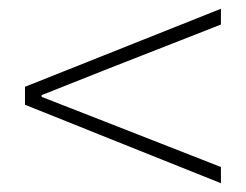

<svg xmlns="http://www.w3.org/2000/svg" viewBox="-20 -584 561 438"><path d="M484 -166 37 -345V-386L484 -564V-528L221 -425L75 -367V-363L221 -306L484 -203Z"/></svg>

Font: Noto Sans TC Thin Thin
Style: Regular
Weight: 250
Version: Version 2.004-H2;hotconv 1.0.118;makeotfexe 2.5.65603